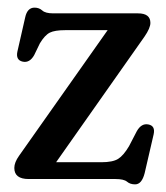

<svg xmlns="http://www.w3.org/2000/svg" viewBox="-20 -469 435 503"><path d="M358.5 -373 127 -44H245.5Q275.5 -44 289.5 -52.8Q303.5 -61.5 318 -86L338.5 -125.5Q350.5 -146.5 368.5 -143Q387.5 -139.5 382.5 -117L359 -15.5Q351.5 14 334 14Q321 14 312.8 7Q304.5 0 282.5 0H55Q17.5 0 17.5 -29Q17.5 -43.5 30 -61L262 -390H151Q123.5 -390 110.5 -383.5Q97.5 -377 84.5 -355.5L69.5 -324.5Q57.5 -303.5 39.5 -307.5Q21 -311.5 25.5 -333.5L46 -423.5Q51.5 -449 70.5 -449Q82.5 -449 90.8 -441.5Q99 -434 119.5 -434H341.5Q374 -434 374 -409Q374 -395.5 358.5 -373Z"/></svg>

Font: Fraunces 144pt S100
Style: Regular
Weight: 400
Version: Version 1.000; ttfautohint (v1.8.3)